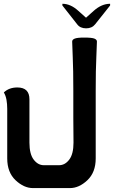

<svg xmlns="http://www.w3.org/2000/svg" viewBox="-38 -857 591 996"><path d="M342.3 -244.6V-386.7Q342.3 -498 339.4 -559.6Q336.4 -621.1 336.4 -641.6Q336.4 -651.4 349.6 -656.7Q362.8 -662.1 398.4 -662.1Q439 -662.1 451.9 -656.7Q464.8 -651.4 464.8 -641.6Q464.8 -621.1 461.7 -559.6Q458.5 -498 458.5 -386.7V-35.2Q458.5 37.1 415.3 77.9Q372.1 118.7 324.7 118.7H133.3Q85.9 118.7 42.7 77.9Q-0.5 37.1 -0.5 -35.2V-292.5Q-0.5 -317.4 -4.4 -339.4Q-8.3 -361.3 -18.1 -377.4Q8.8 -403.3 51.8 -403.3Q114.7 -403.3 114.7 -341.8V-117.2Q114.7 -58.1 136.7 -29.1Q158.7 0 189.5 0H268.6Q299.3 0 321.3 -29.1Q343.3 -58.1 343.3 -117.2ZM533.2 -837.4V-828.6L455.6 -731Q439 -710 408.7 -710Q377.9 -710 362.3 -731L285.6 -828.6V-837.4Q328.1 -837.4 367.7 -801.3L408.2 -765.1L448.7 -801.3Q489.3 -837.4 533.2 -837.4Z"/></svg>

Font: ALMAS
Style: Bold
Weight: 700
Designer: ALMAS Font/ by Husham Jawad Kadhim, derived from the Bainsely font by/ Paul James MIller
Foundry: High-Logic / Made with FontCreator
Version: Version 1.411;September 19, 2021;FontCreator 14.0.0.2814 32-